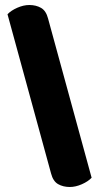

<svg xmlns="http://www.w3.org/2000/svg" viewBox="-20 -690 400 767"><path d="M346 20Q332 35 307 46Q282 57 259 57Q232 57 212 45.5Q192 34 184 3L10 -633Q24 -648 49 -659Q74 -670 97 -670Q124 -670 144 -658.5Q164 -647 172 -616Z"/></svg>

Font: Baloo 2 Latin ExtraBold
Style: Regular
Weight: 400
Designer: Sarang Kulkarni and Ek Type
Foundry: Ek Type
Version: Version 1.001